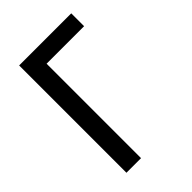

<svg xmlns="http://www.w3.org/2000/svg" viewBox="-215 -832 930 930"><g transform="rotate(-45 250.0 -367.5)"><path d="M91 0V-735H448V-647H191V0Z"/></g></svg>

Font: Zed Sans Semibold
Style: Regular
Weight: 600
Designer: Belleve Invis
Foundry: Belleve Invis
Version: Version 1.0.0; ttfautohint (v1.8.4)